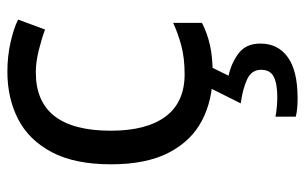

<svg xmlns="http://www.w3.org/2000/svg" viewBox="-173 -413 826 520"><g transform="rotate(-90 240.0 -153.0)"><path d="M300 10Q229 10 173.5 -19Q118 -48 86.5 -109Q55 -170 55 -265Q55 -364 88 -426Q121 -488 177.5 -517Q234 -546 306 -546Q347 -546 385 -537.5Q423 -529 447 -517L420 -444Q396 -453 364 -461Q332 -469 304 -469Q146 -469 146 -266Q146 -169 184.5 -117.5Q223 -66 299 -66Q343 -66 376.5 -75Q410 -84 438 -97V-19Q411 -5 378.5 2.5Q346 10 300 10ZM382 139Q382 187 345 213.5Q308 240 234 240Q202 240 184 235V180Q193 182 208 183.5Q223 185 237 185Q273 185 292 175.5Q311 166 311 141Q311 115 284.5 103Q258 91 220 86L263 0H321L295 53Q331 61 356.5 81Q382 101 382 139Z"/></g></svg>

Font: Noto Sans
Style: Regular
Weight: 400
Designer: Monotype Design Team
Foundry: Monotype Imaging Inc.
Version: Version 2.007